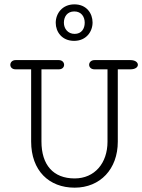

<svg xmlns="http://www.w3.org/2000/svg" viewBox="-20 -845 647 873"><path d="M319.3 -690.9C288.6 -690.9 270.5 -714.8 270.5 -741.7C270.5 -769 285.6 -793 317.9 -793C349.6 -793 365.2 -769 365.2 -741.7C365.2 -714.4 350.6 -690.9 319.3 -690.9ZM318.4 -825.2C262.7 -825.2 233.4 -783.2 233.4 -741.2C233.4 -700.2 261.7 -659.2 316.9 -659.2C372.1 -659.2 400.9 -701.2 400.9 -742.7C400.9 -784.2 373.5 -825.2 318.4 -825.2ZM319.3 8.3C436 8.3 515.6 -76.7 515.6 -200.7V-529.8H573.2C595.7 -529.8 606.9 -540 606.9 -550.3C606.9 -561 595.7 -571.8 572.8 -571.8H410.2C393.6 -571.8 385.3 -561 385.3 -550.3C385.3 -540 393.6 -529.8 409.7 -529.8H468.8V-200.7C468.8 -103 410.2 -33.7 319.3 -33.7C222.2 -33.7 168.5 -95.2 168.5 -201.7V-529.8H247.6C263.7 -529.8 271.5 -540 271.5 -550.3C271.5 -561 263.2 -571.8 247.1 -571.8H51.3C35.2 -571.8 26.9 -561 26.9 -550.3C26.9 -540 34.7 -529.8 50.8 -529.8H121.6V-201.7C121.6 -69.3 202.6 8.3 319.3 8.3Z"/></svg>

Font: Cutive Mono
Style: Regular
Weight: 400
Monospace: yes
Designer: Vernon Adams
Foundry: Vernon Adams
Version: Version 1.002